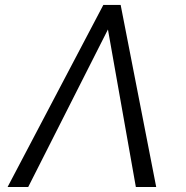

<svg xmlns="http://www.w3.org/2000/svg" viewBox="-20 -747 744 767"><path d="M522.7 0 411.2 -629.3 92.7 0H10.3L392.8 -727.3H462L604 0Z"/></svg>

Font: Karasuma Gothic
Style: Light Italic
Weight: 300
Italic angle: 9.39998°
Designer: Rasmus Andersson / Ryoko Nishizuka
Foundry: rsms
Version: Version 1.00